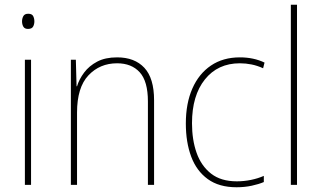

<svg xmlns="http://www.w3.org/2000/svg" viewBox="-20 -780 1355 810"><path d="M99 -722Q115 -722 120 -712Q125 -702 125 -690Q125 -677 119.5 -667.5Q114 -658 98 -658Q84 -658 78.5 -667.5Q73 -677 73 -690Q73 -702 78.5 -712Q84 -722 99 -722ZM111 -528V0H85V-528Z M474 -538Q548 -538 589 -494Q630 -450 630 -357V0H604V-352Q604 -437 569.5 -475Q535 -513 474 -513Q401 -513 353 -462Q305 -411 305 -305V0H279V-528H300L303 -416H305Q314 -446 335 -474Q356 -502 390 -520Q424 -538 474 -538Z M978 10Q904 10 856.5 -24.5Q809 -59 786.5 -119.5Q764 -180 764 -259Q764 -344 791.5 -406.5Q819 -469 870 -503.5Q921 -538 992 -538Q1050 -538 1096 -516L1090 -492Q1066 -503 1041.5 -508Q1017 -513 992 -513Q899 -513 844.5 -445Q790 -377 790 -260Q790 -190 809.5 -135Q829 -80 870.5 -47.5Q912 -15 979 -15Q1009 -15 1038.5 -21Q1068 -27 1093 -38V-12Q1072 -3 1042 3.5Q1012 10 978 10Z M1233 0H1207V-760H1233Z"/></svg>

Font: Noto Sans Myanmar SemiCondensed Thin
Style: Regular
Weight: 100
Width: 4
Designer: Monotype Design Team
Foundry: Monotype Imaging Inc.
Version: Version 2.107; ttfautohint (v1.8.4.7-5d5b)